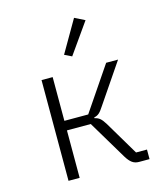

<svg xmlns="http://www.w3.org/2000/svg" viewBox="-114 -861 828 950"><g transform="rotate(-15 300.0 -386.0)"><path d="M119 -516H176V-292H298L450 -516H511L373 -313Q359 -291 348.5 -282Q338 -273 323 -270V-266Q339 -263 350 -254Q361 -245 374 -224L478 -49H534V0H480Q460 0 445.5 -10.5Q431 -21 417 -44L298 -243H176V0H119ZM296 -590 259 -608 354 -772 406 -746Z"/></g></svg>

Font: IBM Plex Mono Light
Style: Regular
Weight: 300
Monospace: yes
Designer: Mike Abbink, Paul van der Laan, Pieter van Rosmalen
Foundry: Bold Monday
Version: Version 2.3